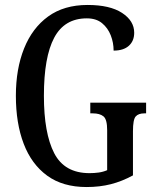

<svg xmlns="http://www.w3.org/2000/svg" viewBox="-20 -744 632 774"><path d="M329 10Q233 10 170 -36Q107 -82 75.5 -164.5Q44 -247 44 -358Q44 -466 77 -548.5Q110 -631 174 -677.5Q238 -724 333 -724Q423 -724 472 -692Q521 -660 521 -612Q521 -579 499.5 -559.5Q478 -540 438 -540Q438 -572 426.5 -601.5Q415 -631 391.5 -650.5Q368 -670 330 -670Q240 -670 198.5 -592Q157 -514 157 -358Q157 -207 198.5 -126.5Q240 -46 341 -46Q360 -46 378 -48.5Q396 -51 412 -58V-219Q412 -263 397 -275Q382 -287 354 -287H344V-330H569V-287H562Q538 -287 527 -274.5Q516 -262 516 -215V-37Q472 -13 427 -1.5Q382 10 329 10Z"/></svg>

Font: Noto Serif ExtraCondensed Medium
Style: Regular
Weight: 500
Width: 2
Designer: Monotype Design Team
Foundry: Monotype Imaging Inc.
Version: Version 2.015